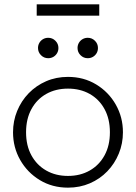

<svg xmlns="http://www.w3.org/2000/svg" viewBox="-20 -849 626 884"><path d="M293 15Q220.5 15 163.2 -19.8Q106 -54.5 73 -112.5Q40 -170.5 40 -240Q40 -292 59 -338.2Q78 -384.5 112.2 -419.8Q146.5 -455 192.5 -475Q238.5 -495 293 -495Q365.5 -495 422.8 -460.2Q480 -425.5 513 -367.5Q546 -309.5 546 -240Q546 -188 527 -141.8Q508 -95.5 474 -60.2Q440 -25 393.8 -5Q347.5 15 293 15ZM293 -39Q349.5 -39 393 -63.8Q436.5 -88.5 461.2 -133.5Q486 -178.5 486 -240Q486 -301.5 461.2 -346.8Q436.5 -392 393 -416.5Q349.5 -441 293 -441Q236.5 -441 193 -416.5Q149.5 -392 124.8 -346.8Q100 -301.5 100 -240Q100 -178.5 124.8 -133.5Q149.5 -88.5 193 -63.8Q236.5 -39 293 -39ZM202 -581Q182.5 -581 168.8 -594.8Q155 -608.5 155 -628Q155 -641 161.2 -651.8Q167.5 -662.5 178.2 -668.8Q189 -675 202 -675Q221.5 -675 235.2 -661.2Q249 -647.5 249 -628Q249 -615 242.8 -604.2Q236.5 -593.5 225.8 -587.2Q215 -581 202 -581ZM384 -581Q364.5 -581 350.8 -594.8Q337 -608.5 337 -628Q337 -641 343.2 -651.8Q349.5 -662.5 360.2 -668.8Q371 -675 384 -675Q403.5 -675 417.2 -661.2Q431 -647.5 431 -628Q431 -615 424.8 -604.2Q418.5 -593.5 407.8 -587.2Q397 -581 384 -581ZM149 -777V-829H437V-777Z"/></svg>

Font: Geologica Roman Thin
Style: Regular
Weight: 250
Designer: Sindre Bremnes, Frode Helland
Foundry: Monokrom Skriftforlag AS
Version: Version 1.010;gftools[0.9.28]